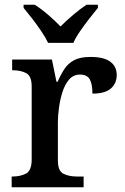

<svg xmlns="http://www.w3.org/2000/svg" viewBox="-20 -786 525 806"><path d="M29 0V-45H32Q66 -45 89.5 -57.5Q113 -70 113 -117V-423Q113 -467 90 -479Q67 -491 34 -491H31V-536H198L217 -443H222Q235 -473 250.5 -496.5Q266 -520 291.5 -533.5Q317 -547 360 -547Q416 -547 443 -527Q470 -507 470 -471Q470 -436 445.5 -414.5Q421 -393 368 -393Q368 -434 356.5 -453.5Q345 -473 316 -473Q288 -473 270 -452Q252 -431 242 -399Q232 -367 227.5 -333Q223 -299 223 -273V-112Q223 -68 246.5 -56.5Q270 -45 302 -45H331V0ZM182 -606Q171 -629 153 -655.5Q135 -682 115 -708Q95 -734 79 -753V-766H126Q153 -749 182.5 -723.5Q212 -698 234 -675Q257 -698 287 -723.5Q317 -749 343 -766H391V-753Q375 -734 355 -708Q335 -682 316.5 -655.5Q298 -629 288 -606Z"/></svg>

Font: Noto Serif NP Hmong Medium
Style: Regular
Weight: 500
Designer: Dalton Maag Ltd
Foundry: Dalton Maag Ltd
Version: Version 1.001; ttfautohint (v1.8.4.7-5d5b)